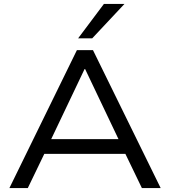

<svg xmlns="http://www.w3.org/2000/svg" viewBox="-20 -961 868 981"><path d="M28 0 373 -705H455L801 0H705L608 -201L654 -175H172L219 -201L122 0ZM412 -608 232 -230 204 -250H623L595 -230L415 -608ZM379 -765 511 -941H616L451 -765Z"/></svg>

Font: Nunito Sans 10pt SemiExpanded
Style: Regular
Weight: 400
Width: 6
Designer: Vernon Adams
Foundry: Vernon Adams
Version: Version 3.101;gftools[0.9.27]